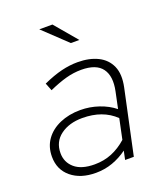

<svg xmlns="http://www.w3.org/2000/svg" viewBox="-133 -794 756 891"><g transform="rotate(-20 244.5 -348.0)"><path d="M187 10Q112 10 66 -28Q20 -66 20 -130Q20 -179 45.5 -214.5Q71 -250 116 -269.5Q161 -289 217 -289Q264 -289 308 -274Q352 -259 384 -233L401 -314Q416 -385 387.5 -424Q359 -463 285 -463Q247 -463 209 -452.5Q171 -442 124 -421L109 -459Q160 -482 201 -492Q242 -502 281 -502Q339 -502 380.5 -481.5Q422 -461 440 -420.5Q458 -380 445 -318L377 0H334L343 -43Q309 -18 270 -4Q231 10 187 10ZM195 -29Q241 -29 280 -45Q319 -61 354 -92L375 -192Q314 -251 213 -251Q148 -251 105.5 -219.5Q63 -188 63 -132Q63 -87 96.5 -58Q130 -29 195 -29ZM283 -596 167 -706H232L325 -596Z"/></g></svg>

Font: Red Hat Display
Style: Italic
Weight: 300
Italic angle: -12°
Designer: Pentagram, MCKL
Foundry: Pentagram, MCKL
Version: Version 1.023